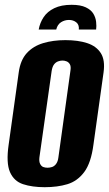

<svg xmlns="http://www.w3.org/2000/svg" viewBox="-20 -767 453 799"><path d="M278 -747Q315 -747 337 -736.5Q359 -726 368.5 -710Q378 -694 380 -676Q382 -658 380 -644H308Q310 -664 297.5 -674Q285 -684 267 -684Q249 -684 234 -674.5Q219 -665 214 -644H141Q146 -672 161.5 -695.5Q177 -719 206 -733Q235 -747 278 -747ZM166 12Q114 12 76 -0.5Q38 -13 21.5 -51Q5 -89 16 -165L58 -466Q65 -517 91.5 -546Q118 -575 159.5 -587.5Q201 -600 252 -600Q305 -600 343 -587.5Q381 -575 399.5 -546Q418 -517 411 -466L369 -166Q359 -89 330.5 -51Q302 -13 260.5 -0.5Q219 12 166 12ZM178 -69Q187 -69 196.5 -72Q206 -75 213.5 -85Q221 -95 223 -112L273 -472Q276 -490 271 -499Q266 -508 257.5 -511.5Q249 -515 240 -515Q231 -515 221.5 -511.5Q212 -508 205 -499Q198 -490 195 -472L144 -112Q142 -95 147 -85Q152 -75 160 -72Q168 -69 178 -69Z"/></svg>

Font: Alumni Sans ExtraBold
Style: Italic
Weight: 800
Italic angle: -8°
Designer: Robert E. Leuschke
Foundry: Robert E. Leuschke
Version: Version 1.016